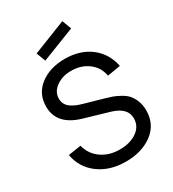

<svg xmlns="http://www.w3.org/2000/svg" viewBox="-226 -1067 1081 1203"><g transform="rotate(-30 315.0 -466.0)"><path d="M203 -786 178 -852 419 -947 444 -880ZM326 15Q211 15 132 -43Q53 -101 35 -200L127 -214Q144 -147 199 -108.5Q254 -70 330 -70Q405 -70 454 -104.5Q503 -139 503 -196Q503 -271 403 -302L219 -356Q63 -403 63 -533Q63 -626 134 -680.5Q205 -735 315 -735Q424 -734 497.5 -678Q571 -622 591 -524L496 -508Q485 -572 434.5 -610.5Q384 -649 314 -650Q248 -651 202.5 -618.5Q157 -586 157 -537Q157 -513 167.5 -495Q178 -477 198 -464.5Q218 -452 235 -445.5Q252 -439 277 -432L414 -393Q441 -385 458 -379Q475 -373 504 -357.5Q533 -342 550.5 -323.5Q568 -305 581.5 -273Q595 -241 595 -201Q595 -100 518.5 -42.5Q442 15 326 15Z"/></g></svg>

Font: Manrope Medium
Style: Medium
Weight: 500
Designer: Mikhail Sharanda
Foundry: Mikhail Sharanda
Version: Version 4.000;hotconv 1.0.109;makeotfexe 2.5.65596